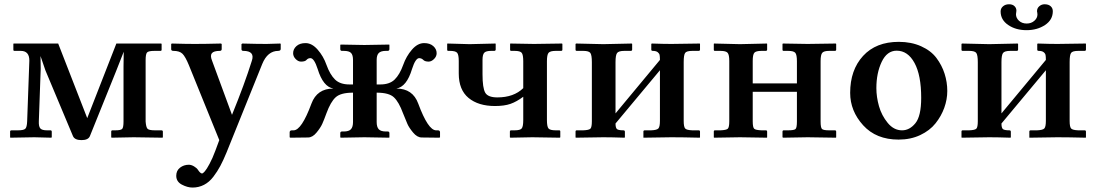

<svg xmlns="http://www.w3.org/2000/svg" viewBox="-20 -638 5091 891"><path d="M43 -436H250L384.8 -89.8L520 -436H728L730 -434.1V-407.2Q730 -402.3 725.1 -401.9H696.8Q668.9 -401.9 662.4 -394.5Q655.8 -387.2 655.8 -358.9V-74.2Q657.7 -48.3 664.3 -40.8Q670.9 -33.2 699.2 -33.2H729Q735.8 -33.2 735.8 -26.9V-1L733.9 1L600.1 -1L498 1L496.1 -1V-26.9Q496.1 -32.7 501 -33.2H515.1Q541 -33.2 547.1 -40Q553.2 -46.9 553.2 -74.2V-330.1L554.2 -397.9L518.1 -306.2L397 -5.9Q389.2 12.2 358.2 12.2Q327.1 12.2 318.8 -5.9L190.9 -311L168 -377.9L168.9 -318.8L160.2 -75.2Q159.2 -51.3 167 -42.2Q174.8 -33.2 198.2 -33.2H214.8Q219.7 -33.2 220.2 -26.9V-1L217.8 1L139.2 -1L27.8 1L26.9 -1V-27.8Q26.9 -32.7 33.2 -33.2H63Q89.8 -33.2 97.4 -40.5Q105 -47.9 106 -75.2L116.2 -356.9Q116.2 -401.9 76.2 -401.9H46.9Q42 -401.9 42 -407.2V-434.1Z M1196.8 -340.8 1030.8 70.8Q1016.1 106.4 1002.4 132.1Q988.8 157.7 970 182.4Q951.2 207 926.8 219.7Q902.3 232.4 873.5 232.4Q850.1 232.4 824 218.8Q797.9 205.1 797.9 177.7Q797.9 153.8 815.4 140.1Q833 126.5 856.4 126.5Q867.7 126.5 880.4 134Q893.1 141.6 898.4 149.9Q909.7 167 917.5 167Q921.9 167 930.4 157.2Q939 147.5 952.6 122.1Q966.3 96.7 979.5 61L997.6 12.2L856.4 -335.9Q840.3 -375 826.9 -388.4Q813.5 -401.9 784.7 -401.9Q774.9 -401.9 774.4 -409.2V-434.1L777.8 -436Q842.8 -434.1 883.8 -434.1Q930.7 -434.1 1004.9 -436L1008.8 -434.1V-410.2Q1008.8 -402.3 1000.5 -401.9Q971.7 -401.9 963.1 -390.9Q954.6 -379.9 963.9 -356.9L1056.6 -105Q1115.7 -250 1148.4 -355Q1164.6 -401.9 1108.9 -401.9Q1101.1 -401.9 1100.6 -409.2V-433.1L1104.5 -436Q1172.4 -434.1 1216.8 -434.1L1280.8 -436L1282.7 -434.1V-411.1Q1282.7 -402.3 1271.5 -401.9Q1221.7 -401.9 1196.8 -340.8Z M1728 -208V-71.8Q1728 -48.8 1737.5 -38.3Q1747.1 -27.8 1771 -27.8H1779.3Q1787.1 -27.8 1787.1 -20V-1L1786.1 1Q1710 -1 1670.9 -1L1561 1L1559.1 -1V-20Q1559.1 -27.8 1566.9 -27.8H1575.2Q1599.1 -27.8 1608.6 -38.3Q1618.2 -48.8 1618.2 -71.8V-208Q1561 -208 1537.6 -186.5Q1514.2 -165 1495.1 -112.8Q1483.9 -82 1475.6 -63.5Q1467.3 -44.9 1448.7 -22.5Q1430.2 0 1409.2 0L1327.1 1L1324.2 -1V-23.9Q1324.2 -32.7 1334 -33.2H1342.3Q1379.4 -33.2 1425.3 -157.2Q1451.2 -227.1 1527.3 -227.1Q1479.5 -234.9 1454.1 -317.9Q1438 -367.7 1420.9 -368.2Q1409.7 -368.2 1403.3 -360.8Q1396.5 -352.1 1377 -352.1Q1363.8 -352.1 1352.1 -364Q1340.3 -376 1340.3 -391.1Q1340.3 -410.2 1355.7 -424.1Q1371.1 -438 1397.9 -438Q1427.7 -438 1454.3 -407.5Q1481 -377 1495.1 -336.9Q1511.2 -292 1534.7 -269Q1558.1 -246.1 1601.1 -246.1H1618.2V-359.9Q1618.2 -382.8 1609.1 -392.3Q1600.1 -401.9 1575.2 -401.9H1566.9Q1559.1 -401.9 1559.1 -410.2V-429.2L1561 -431.2Q1636.2 -429.2 1670.9 -429.2L1786.1 -431.2L1787.1 -429.2V-410.2Q1787.1 -402.3 1779.3 -401.9H1771Q1747.1 -401.9 1737.5 -391.8Q1728 -381.8 1728 -359.9V-246.1H1745.1Q1788.1 -246.1 1811.5 -269Q1835 -292 1851.1 -336.9Q1865.2 -377 1891.6 -407.5Q1918 -438 1948.2 -438Q1975.1 -438 1990.7 -424.1Q2006.3 -410.2 2006.3 -391.1Q2006.3 -376 1994.1 -364Q1981.9 -352.1 1969.2 -352.1Q1951.2 -352.1 1943.4 -360.8Q1936.5 -367.7 1925.3 -368.2Q1908.2 -368.2 1892.1 -317.9Q1867.2 -234.9 1819.3 -227.1Q1895.5 -227.1 1920.9 -157.2Q1966.8 -33.2 2003.9 -33.2H2012.2Q2022 -33.2 2022 -23.9V-1L2019 1L1937 0Q1916 0 1897 -22.9Q1877.9 -45.9 1870.6 -63Q1863.3 -80.1 1850.1 -112.8Q1831.1 -164.6 1808.1 -186.3Q1785.2 -208 1728 -208Z M2408.2 -354Q2408.2 -383.8 2401.1 -392.8Q2394 -401.9 2368.2 -401.9H2352.1Q2347.2 -401.9 2347.2 -407.2V-434.1L2348.1 -436L2458 -434.1L2587.9 -436L2589.8 -434.1V-407.2Q2589.8 -402.3 2584 -401.9H2559.1Q2533.2 -401.9 2525.6 -392.8Q2518.1 -383.8 2518.1 -354V-81.1Q2518.1 -51.3 2525.1 -42.2Q2532.2 -33.2 2559.1 -33.2H2575.2Q2580.1 -33.2 2580.1 -27.8V-1L2578.1 1Q2487.3 -1 2450.2 -1L2348.1 1L2346.2 -1V-26.9Q2346.2 -32.7 2351.1 -33.2H2368.2Q2394 -33.2 2401.1 -42Q2408.2 -50.8 2408.2 -81.1V-189Q2377.4 -166 2348.9 -156Q2320.3 -146 2276.9 -146Q2199.7 -146 2154.3 -183.6Q2108.9 -221.2 2108.9 -296.9V-355Q2108.9 -383.8 2101.6 -392.8Q2094.2 -401.9 2067.9 -401.9H2060.1Q2055.2 -401.9 2055.2 -407.2V-434.1L2056.2 -436L2159.2 -433.1L2279.3 -436L2280.3 -434.1V-408.2Q2280.3 -402.3 2273.9 -401.9H2259.3Q2235.4 -401.9 2227.3 -393.3Q2219.2 -384.8 2219.2 -359.9V-293Q2219.2 -230 2231.7 -208Q2244.1 -186 2288.1 -186Q2364.3 -186 2408.2 -229Z M2779.8 -433.1 2911.6 -436 2913.6 -434.1V-408.2Q2913.6 -402.3 2907.7 -401.9H2877.4Q2850.6 -401.9 2843.5 -391.8Q2836.4 -381.8 2836.4 -350.1V-111.8L3042.5 -359.9Q3042.5 -375 3041 -382.6Q3039.6 -390.1 3032 -396Q3024.4 -401.9 3008.8 -401.9Q3002.9 -401.9 3002.4 -407.2V-434.1L3004.9 -436Q3060.1 -434.1 3095.7 -434.1L3227.5 -436L3228.5 -434.1V-408.2Q3228.5 -402.3 3222.7 -401.9H3192.9Q3166 -401.9 3159.4 -392.3Q3152.8 -382.8 3152.8 -350.1V-77.1Q3152.8 -49.3 3159.7 -41.7Q3166.5 -34.2 3192.9 -33.2H3222.7Q3228.5 -33.2 3228.5 -26.9V-1L3227.5 1Q3146.5 -1 3095.7 -1L2965.8 1V-1V-27.8Q2965.8 -32.7 2971.7 -33.2H3001.5Q3028.3 -34.2 3035.4 -42Q3042.5 -49.8 3042.5 -77.1V-312L2836.4 -64.9Q2836.4 -44.9 2843 -39.1Q2849.6 -33.2 2873.5 -33.2Q2879.4 -33.2 2879.9 -26.9V-1L2878.4 1Q2818.4 -1 2779.8 -1L2651.9 1L2650.9 -1V-27.8Q2650.9 -32.7 2655.8 -33.2H2686.5Q2713.4 -34.2 2720 -41Q2726.6 -47.9 2726.6 -75.2V-349.1Q2726.6 -382.3 2719.7 -392.1Q2712.9 -401.9 2686.5 -401.9H2656.7Q2650.9 -401.9 2650.9 -407.2V-434.1L2653.8 -436Z M3364.3 -355Q3364.3 -383.8 3356.7 -392.8Q3349.1 -401.9 3323.2 -401.9H3297.4Q3292.5 -401.9 3292.5 -407.2V-434.1L3293.5 -436L3414.1 -433.1L3539.1 -436L3540 -434.1V-408.2Q3540 -402.3 3534.2 -401.9H3514.2Q3488.3 -401.9 3480.7 -393.3Q3473.1 -384.8 3473.1 -355V-251H3678.2V-354Q3678.2 -383.8 3670.7 -392.8Q3663.1 -401.9 3637.2 -401.9H3616.2Q3611.3 -401.9 3611.3 -407.2V-434.1L3613.3 -436L3728 -434.1L3858.4 -436L3860.4 -434.1V-407.2Q3860.4 -402.3 3854.5 -401.9H3828.1Q3803.2 -401.9 3795.7 -392.8Q3788.1 -383.8 3788.1 -354V-74.2Q3788.1 -45.4 3794.7 -39.3Q3801.3 -33.2 3828.1 -33.2H3854.5Q3860.4 -33.2 3860.4 -26.9V-1L3859.4 1L3728 -1L3614.3 1L3611.3 -1V-26.9Q3611.3 -32.7 3616.2 -33.2H3637.2Q3665 -33.2 3671.6 -39.1Q3678.2 -44.9 3678.2 -74.2V-211.9H3473.1V-75.2Q3473.1 -46.4 3480.2 -40.3Q3487.3 -34.2 3514.2 -33.2H3534.2Q3540 -33.2 3540 -26.9V-1L3539.1 1L3414.1 -1L3293.5 1L3292.5 -1V-27.8Q3292.5 -32.7 3297.4 -33.2H3323.2Q3350.1 -34.2 3357.2 -40.5Q3364.3 -46.9 3364.3 -75.2Z M4141.1 -402.8Q4096.2 -402.8 4071.5 -350.8Q4046.9 -298.8 4046.9 -229Q4046.9 -188 4059.1 -145Q4071.3 -102.1 4099.6 -67.6Q4127.9 -33.2 4166 -33.2Q4201.2 -33.2 4228 -66.2Q4254.9 -99.1 4254.9 -184.1Q4254.9 -289.1 4223.9 -345.9Q4192.9 -402.8 4141.1 -402.8ZM3925.3 -207Q3925.3 -313 3985.1 -378.4Q4044.9 -443.8 4150.9 -443.8Q4209 -443.8 4254.6 -423.3Q4300.3 -402.8 4325.7 -368.9Q4351.1 -335 4363.5 -295.9Q4376 -256.8 4376 -215.8Q4376 -176.8 4362.1 -137.9Q4348.1 -99.1 4321.5 -65.7Q4294.9 -32.2 4250.5 -11.2Q4206.1 9.8 4149.9 9.8Q4045.9 9.8 3985.6 -56.6Q3925.3 -123 3925.3 -207Z M4865.7 -585.9Q4865.7 -545.9 4829.6 -522Q4793.5 -498 4743.7 -498Q4693.8 -498 4658.7 -522Q4623.5 -545.9 4623.5 -585Q4623.5 -599.1 4634.5 -608.6Q4645.5 -618.2 4662.6 -618.2Q4678.7 -618.2 4687.7 -609.6Q4696.8 -601.1 4696.8 -587.9Q4696.8 -586.9 4696.3 -584.5Q4695.8 -582 4695.8 -580.1Q4694.8 -577.1 4694.8 -571.8Q4694.8 -554.7 4708.7 -541.7Q4722.7 -528.8 4744.6 -528.8Q4765.6 -528.8 4780 -541.5Q4794.4 -554.2 4794.4 -570.8Q4794.4 -576.7 4793.5 -580.1Q4792.5 -582 4792.5 -586.9Q4792.5 -600.1 4803 -609.1Q4813.5 -618.2 4827.6 -618.2Q4845.7 -618.2 4855.7 -609.1Q4865.7 -600.1 4865.7 -585.9ZM4570.8 -433.1 4702.6 -436 4704.6 -434.1V-408.2Q4704.6 -402.3 4698.7 -401.9H4668.5Q4641.6 -401.9 4634.5 -391.8Q4627.4 -381.8 4627.4 -350.1V-111.8L4833.5 -359.9Q4833.5 -375 4832 -382.6Q4830.6 -390.1 4823 -396Q4815.4 -401.9 4799.8 -401.9Q4793.9 -401.9 4793.5 -407.2V-434.1L4795.9 -436Q4851.1 -434.1 4886.7 -434.1L5018.6 -436L5019.5 -434.1V-408.2Q5019.5 -402.3 5013.7 -401.9H4983.9Q4957 -401.9 4950.4 -392.3Q4943.8 -382.8 4943.8 -350.1V-77.1Q4943.8 -49.3 4950.7 -41.7Q4957.5 -34.2 4983.9 -33.2H5013.7Q5019.5 -33.2 5019.5 -26.9V-1L5018.6 1Q4937.5 -1 4886.7 -1L4756.8 1V-1V-27.8Q4756.8 -32.7 4762.7 -33.2H4792.5Q4819.3 -34.2 4826.4 -42Q4833.5 -49.8 4833.5 -77.1V-312L4627.4 -64.9Q4627.4 -44.9 4634 -39.1Q4640.6 -33.2 4664.6 -33.2Q4670.4 -33.2 4670.9 -26.9V-1L4669.4 1Q4609.4 -1 4570.8 -1L4442.9 1L4441.9 -1V-27.8Q4441.9 -32.7 4446.8 -33.2H4477.5Q4504.4 -34.2 4511 -41Q4517.6 -47.9 4517.6 -75.2V-349.1Q4517.6 -382.3 4510.7 -392.1Q4503.9 -401.9 4477.5 -401.9H4447.8Q4441.9 -401.9 4441.9 -407.2V-434.1L4444.8 -436Z"/></svg>

Font: Linux Libertine
Style: Semibold
Weight: 600
Designer: Philipp H. Poll
Foundry: Philipp H. Poll
Version: Version 5.1.2 ; ttfautohint (v0.9)